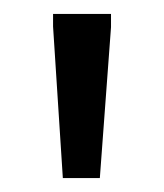

<svg xmlns="http://www.w3.org/2000/svg" viewBox="-20 -733 235 275"><path d="M70 -478 56 -695V-713H139V-694L123 -478Z"/></svg>

Font: Ruda
Style: Regular
Weight: 400
Designer: Mariela Monsalve and Angelina Sanchez
Foundry: Mariela Monsalve and Angelina Sanchez
Version: Version 2.000